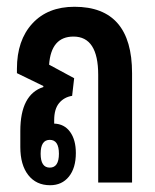

<svg xmlns="http://www.w3.org/2000/svg" viewBox="-20 -539 457 567"><path d="M128 8Q87 8 63.5 -22Q40 -52 40 -105V-152Q40 -260 108 -282V-285L30 -323V-336Q30 -420 75.5 -469.5Q121 -519 200 -519Q370 -519 370 -323V0H270V-318Q270 -431 197 -431Q131 -431 125 -348L199 -308L193 -256Q169 -252 154.5 -234.5Q140 -217 140 -184V-174Q170 -173 187 -149.5Q204 -126 204 -87Q204 -43 183.5 -17.5Q163 8 128 8ZM127 -44Q154 -44 154 -85Q154 -126 127 -126Q100 -126 100 -85Q100 -44 127 -44Z"/></svg>

Font: Noto Sans Thai Looped UI Condensed Medium
Style: Regular
Weight: 500
Width: 3
Designer: Cadson Demak Team
Foundry: Cadson Demak Co., Ltd.
Version: Version 1.000